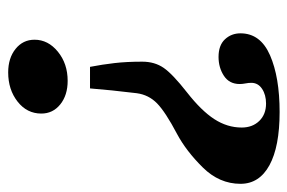

<svg xmlns="http://www.w3.org/2000/svg" viewBox="-140 -570 720 481"><g transform="rotate(90 220.5 -330.0)"><path d="M135 -326Q135 -357 150.5 -379.5Q166 -402 212 -438Q258 -474 279 -506.5Q300 -539 300 -575Q300 -602 283.5 -619Q267 -636 240 -636Q218 -636 203 -626Q188 -616 188 -599Q188 -592 189.5 -584.5Q191 -577 191 -570Q191 -544 170.5 -530.5Q150 -517 123 -517Q94 -517 79 -533Q64 -549 64 -572Q64 -622 119 -646Q174 -670 261 -670Q348 -670 394.5 -644.5Q441 -619 441 -572Q441 -519 400 -477.5Q359 -436 316 -413Q261 -384 239.5 -363Q218 -342 214 -312Q206 -246 202 -195H148Q142 -226 138.5 -256.5Q135 -287 135 -326ZM80 -56Q80 -90 110 -114.5Q140 -139 183 -139Q219 -139 242 -120.5Q265 -102 265 -73Q265 -37 235 -13.5Q205 10 162 10Q126 10 103 -8.5Q80 -27 80 -56Z"/></g></svg>

Font: Unna
Style: Bold Italic
Weight: 700
Italic angle: -8.05°
Designer: Jorge de Buen Unna
Foundry: Omnibus-Type
Version: Version 2.008